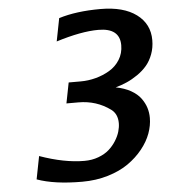

<svg xmlns="http://www.w3.org/2000/svg" viewBox="-54 -800 770 875"><g transform="rotate(-5 330.5 -362.5)"><path d="M661.1 -589.4Q661.1 -554.7 649.9 -524.9Q638.7 -495.1 620.8 -474.1Q603 -453.1 577.9 -435.8Q552.7 -418.5 528.3 -407.7Q503.9 -397 476.1 -389.2Q515.6 -381.8 544.7 -365.5Q573.7 -349.1 589.4 -327.6Q605 -306.2 612.1 -283.9Q619.1 -261.7 619.1 -237.3Q619.1 -202.6 606 -166.5Q592.8 -130.4 565.2 -95.9Q537.6 -61.5 499 -34.4Q460.4 -7.3 405.5 9.3Q350.6 25.9 287.1 25.9Q160.2 25.9 80.6 -2.9L101.1 -107.9Q213.4 -67.9 305.2 -67.9Q340.3 -67.9 369.6 -78.9Q398.9 -89.8 418.2 -106.9Q437.5 -124 450.9 -145.5Q464.4 -167 470.2 -187.3Q476.1 -207.5 476.1 -225.6Q476.1 -267.6 447.3 -289.1Q383.3 -335.9 301.3 -335.9H246.1L264.6 -430.2H319.8Q354.5 -430.2 388.4 -439.2Q422.4 -448.2 451.9 -465.6Q481.4 -482.9 499.8 -512.2Q518.1 -541.5 518.1 -578.6Q518.1 -657.2 419.9 -657.2Q341.8 -657.2 226.6 -621.1L247.1 -726.1Q326.7 -751 438 -751Q543 -751 602.1 -707.3Q661.1 -663.6 661.1 -589.4Z"/></g></svg>

Font: Aurulent Sans
Style: BoldItalic
Weight: 700
Italic angle: -11°
Version: Version 2007.05.04